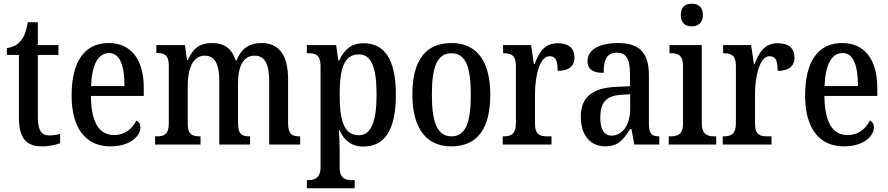

<svg xmlns="http://www.w3.org/2000/svg" viewBox="-20 -779 4789 1035"><path d="M207 10C250 10 286 0 304 -7V-57C285 -52 267 -49 244 -49C203 -49 184 -78 184 -147V-483H295V-536H184V-659H130C121 -606 109 -580 92 -559C74 -537 49 -524 17 -520V-483H82V-146C82 -30 124 10 207 10Z M575 10C687 10 737 -49 737 -93C737 -112 727 -124 715 -129C694 -87 655 -51 596 -51C515 -51 472 -116 470 -262H755V-305C755 -463 683 -547 566 -547C439 -547 366 -452 366 -264C366 -90 440 10 575 10ZM651 -315H471C475 -429 508 -493 568 -493C628 -493 651 -422 651 -315Z M816 0H1061V-44H1058C1020 -44 992 -52 992 -110V-318C992 -403 1017 -479 1083 -479C1141 -479 1162 -429 1162 -343V0H1328V-44H1325C1287 -44 1263 -53 1263 -115V-331C1263 -410 1286 -479 1352 -479C1410 -479 1431 -429 1431 -343V0H1598V-44H1595C1557 -44 1533 -53 1533 -115V-351C1533 -487 1480 -547 1390 -547C1331 -547 1284 -525 1255 -453H1250C1229 -522 1183 -547 1125 -547C1063 -547 1023 -525 993 -456H988L977 -536H823V-493H826C864 -493 890 -484 890 -425V-115C890 -53 864 -44 826 -44H816Z M1634 236H1892V192H1876C1844 192 1811 184 1811 125V38C1811 -2 1809 -45 1807 -76H1811C1835 -23 1874 11 1938 11C2052 11 2114 -75 2114 -268C2114 -461 2052 -546 1939 -546C1872 -546 1833 -508 1808 -452H1804L1792 -536H1634V-492H1644C1680 -492 1708 -483 1708 -424V122C1708 183 1674 192 1642 192H1634ZM1915 -50C1834 -50 1811 -128 1811 -270C1811 -407 1834 -486 1915 -486C1983 -486 2010 -411 2010 -271C2010 -129 1983 -50 1915 -50Z M2412 10C2550 10 2623 -81 2623 -269C2623 -456 2544 -547 2415 -547C2275 -547 2203 -456 2203 -269C2203 -81 2283 10 2412 10ZM2414 -44C2337 -44 2308 -121 2308 -269C2308 -417 2336 -492 2413 -492C2491 -492 2518 -417 2518 -269C2518 -121 2491 -44 2414 -44Z M2690 0H2953V-44H2929C2893 -44 2864 -52 2864 -111V-275C2864 -360 2887 -476 2942 -476C2976 -476 2986 -452 2986 -397C3048 -397 3077 -424 3077 -469C3077 -516 3048 -546 2987 -546C2916 -546 2886 -498 2862 -434H2858L2843 -536H2692V-492H2695C2733 -492 2761 -483 2761 -424V-116C2761 -53 2732 -44 2693 -44H2690Z M3243 10C3314 10 3340 -27 3377 -83H3384L3399 0H3534V-44H3531C3492 -44 3478 -60 3478 -115V-374C3478 -500 3422 -547 3311 -547C3216 -547 3147 -514 3147 -449C3147 -406 3176 -386 3234 -386C3234 -451 3248 -495 3305 -495C3365 -495 3376 -447 3376 -373V-314L3305 -311C3175 -306 3111 -257 3111 -151C3111 -41 3169 10 3243 10ZM3277 -48C3235 -48 3216 -84 3216 -145C3216 -223 3244 -263 3329 -268L3377 -271V-191C3377 -108 3337 -48 3277 -48Z M3709 -637C3742 -637 3769 -654 3769 -698C3769 -743 3742 -759 3709 -759C3675 -759 3650 -743 3650 -698C3650 -654 3675 -637 3709 -637ZM3585 0H3841V-44H3830C3792 -44 3763 -55 3763 -116V-536H3589V-492H3598C3635 -492 3662 -481 3662 -424V-113C3662 -54 3633 -44 3595 -44H3585Z M3876 0H4139V-44H4115C4079 -44 4050 -52 4050 -111V-275C4050 -360 4073 -476 4128 -476C4162 -476 4172 -452 4172 -397C4234 -397 4263 -424 4263 -469C4263 -516 4234 -546 4173 -546C4102 -546 4072 -498 4048 -434H4044L4029 -536H3878V-492H3881C3919 -492 3947 -483 3947 -424V-116C3947 -53 3918 -44 3879 -44H3876Z M4529 10C4641 10 4691 -49 4691 -93C4691 -112 4681 -124 4669 -129C4648 -87 4609 -51 4550 -51C4469 -51 4426 -116 4424 -262H4709V-305C4709 -463 4637 -547 4520 -547C4393 -547 4320 -452 4320 -264C4320 -90 4394 10 4529 10ZM4605 -315H4425C4429 -429 4462 -493 4522 -493C4582 -493 4605 -422 4605 -315Z"/></svg>

Font: Noto Serif Thai Condensed Medium
Style: Regular
Weight: 500
Width: 3
Designer: Monotype Design Team
Foundry: Monotype Imaging Inc.
Version: Version 2.002